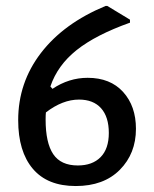

<svg xmlns="http://www.w3.org/2000/svg" viewBox="-20 -615 515 644"><path d="M274 -354Q350 -354 393 -306.5Q436 -259 436 -183Q436 -100 382 -45.5Q328 9 234 9Q139 9 90 -49Q41 -107 41 -212Q41 -338 117.5 -437.5Q194 -537 334 -595H340L416 -549V-539Q301 -498 237 -447Q173 -396 149 -325L156 -317Q211 -354 274 -354ZM241 -60Q290 -60 317.5 -88Q345 -116 345 -169Q345 -223 319 -252Q293 -281 245 -281Q190 -281 134 -238Q133 -230 133 -214Q133 -136 158.5 -98Q184 -60 241 -60Z"/></svg>

Font: Alegreya Sans SC Medium
Style: Regular
Weight: 500
Designer: Juan Pablo del Peral
Foundry: Huerta Tipografica
Version: Version 2.001;PS 002.001;hotconv 1.0.88;makeotf.lib2.5.64775